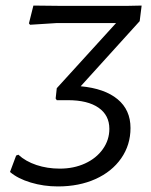

<svg xmlns="http://www.w3.org/2000/svg" viewBox="-20 -661 542 690"><path d="M482 -585 270 -351Q356 -343 402.5 -304.5Q449 -266 449 -201Q449 -140 415.5 -92Q382 -44 323 -17.5Q264 9 188 9Q137 9 90.5 -5Q44 -19 16 -43L38 -102L46 -105Q72 -81 111 -68Q150 -55 195 -55Q245 -55 285.5 -73.5Q326 -92 349.5 -125Q373 -158 373 -198Q373 -247 334 -274Q295 -301 224 -301H184L180 -307L184 -344L397 -578H182L88 -572L84 -577L100 -641L190 -640H441L489 -641Z"/></svg>

Font: Alegreya Sans SC
Style: Italic
Weight: 400
Italic angle: -7°
Designer: Juan Pablo del Peral
Foundry: Huerta Tipografica
Version: Version 2.008; ttfautohint (v1.6)